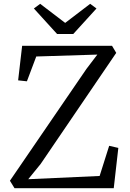

<svg xmlns="http://www.w3.org/2000/svg" viewBox="-20 -986 683 1006"><path d="M56 0 32 -39 433 -625 490 -700 170 -690 121 -560 75 -565 96 -746H567L589 -709L193 -127L128 -47L502 -64L552 -222L600 -211L576 0ZM279 -808 157.5 -941.5 190.5 -966 321.5 -866 452.5 -966 485.5 -941.5 364 -808Z"/></svg>

Font: Merriweather Light 18pt Light
Style: Regular
Weight: 300
Version: Version 2.100